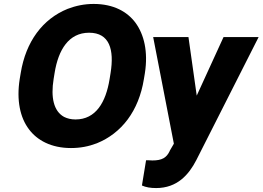

<svg xmlns="http://www.w3.org/2000/svg" viewBox="-20 -741 1332 974"><path d="M80 -340C63 -232 82 -144 127 -85C168 -30 239 10 340 10C387 10 429 2 471 -14C597 -65 684 -178 710 -340L715 -370C732 -479 711 -566 667 -626C626 -681 557 -721 455 -721C408 -721 365 -712 323 -696C197 -645 111 -531 85 -370ZM252 -340 257 -371C276 -489 329 -575 432 -575C536 -575 560 -489 541 -371L536 -340C517 -222 466 -135 363 -135C340 -135 321 -140 305 -148C252 -177 237 -247 252 -340ZM757 -553 862 -12 841 24V25C825 59 802 73 753 73C747 73 741 72 733 72H721L700 200C720 209 743 213 772 213C879 213 938 145 976 71L1292 -553H1114L978 -256L936 -553Z"/></svg>

Font: Asimov Pro
Style: UltObl
Weight: 900
Designer: Google
Version: Version 2.000980; 2014